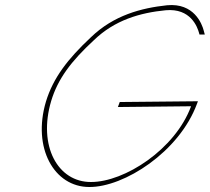

<svg xmlns="http://www.w3.org/2000/svg" viewBox="-20 -758 839 768"><path d="M460.1 -330H451.6L459 -350H467.5L771.7 -353L768 -343C696.8 -150 476.1 -9 337 -10C196.8 -10 108.3 -166 163.9 -352C192.6 -446 250.6 -522 343.7 -609C434.8 -697 545 -726 648.5 -737C755.9 -747 787.8 -663 794.8 -636L799.1 -620H777.9L776.8 -624C769.8 -651 742.2 -726 642.8 -717C540.5 -707 438.9 -678 355.3 -597C264.3 -513 211.1 -442 184.7 -354C131.3 -174 211.4 -29 344.4 -30C477.9 -30 680.5 -160 744.3 -333Z"/></svg>

Font: Nordica Plus
Style: NordicaClassicUltLtCondObl
Weight: 300
Version: Version 1.01